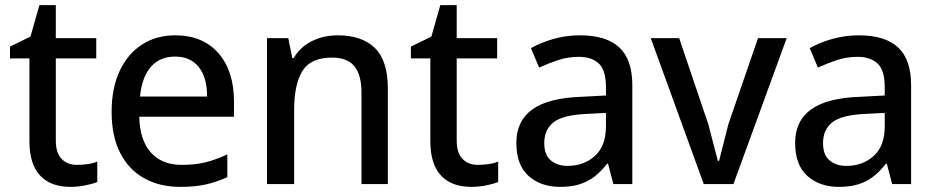

<svg xmlns="http://www.w3.org/2000/svg" viewBox="-20 -719 3661 750"><path d="M256 11Q177 11 136 -34Q95 -79 95 -167V-491H19V-537L99 -576L134 -699H198V-570H356V-491H198V-170Q198 -122 220.5 -98.5Q243 -75 280 -75Q301 -75 322.5 -78Q344 -81 360 -88V-8Q343 -1 314 5Q285 11 256 11Z M684 11Q604 11 543.5 -22.5Q483 -56 449.5 -121.5Q416 -187 416 -282Q416 -374 447 -441Q478 -508 534 -544.5Q590 -581 664 -581Q772 -581 833 -511.5Q894 -442 894 -322V-263H524Q526 -172 569 -123.5Q612 -75 690 -75Q743 -75 783 -85Q823 -95 868 -116V-27Q826 -8 784 1.5Q742 11 684 11ZM527 -342H789Q789 -416 756.5 -457Q724 -498 664 -498Q604 -498 569 -457.5Q534 -417 527 -342Z M1023 0V-570H1106L1122 -492H1127Q1153 -536 1198.5 -558.5Q1244 -581 1299 -581Q1394 -581 1444.5 -531.5Q1495 -482 1495 -373V0H1392V-358Q1392 -426 1364.5 -460Q1337 -494 1277 -494Q1194 -494 1161.5 -442Q1129 -390 1129 -290V0Z M1822 11Q1743 11 1702 -34Q1661 -79 1661 -167V-491H1585V-537L1665 -576L1700 -699H1764V-570H1922V-491H1764V-170Q1764 -122 1786.5 -98.5Q1809 -75 1846 -75Q1867 -75 1888.5 -78Q1910 -81 1926 -88V-8Q1909 -1 1880 5Q1851 11 1822 11Z M2168 11Q2093 11 2045 -31.5Q1997 -74 1997 -161Q1997 -247 2060 -292Q2123 -337 2253 -341L2347 -346V-378Q2347 -445 2319 -471Q2291 -497 2241 -497Q2199 -497 2161 -484.5Q2123 -472 2086 -455L2054 -531Q2093 -553 2142.5 -567Q2192 -581 2245 -581Q2349 -581 2399.5 -533.5Q2450 -486 2450 -386V0H2376L2355 -80H2352Q2328 -49 2302 -29Q2276 -9 2243.5 1Q2211 11 2168 11ZM2197 -71Q2261 -71 2304 -110Q2347 -149 2347 -225V-278L2271 -274Q2179 -270 2142.5 -241.5Q2106 -213 2106 -160Q2106 -114 2131.5 -92.5Q2157 -71 2197 -71Z M2729 0 2522 -570H2633L2747 -233L2784 -91H2789L2825 -233L2941 -570H3053L2845 0Z M3257 11Q3182 11 3134 -31.5Q3086 -74 3086 -161Q3086 -247 3149 -292Q3212 -337 3342 -341L3436 -346V-378Q3436 -445 3408 -471Q3380 -497 3330 -497Q3288 -497 3250 -484.5Q3212 -472 3175 -455L3143 -531Q3182 -553 3231.5 -567Q3281 -581 3334 -581Q3438 -581 3488.5 -533.5Q3539 -486 3539 -386V0H3465L3444 -80H3441Q3417 -49 3391 -29Q3365 -9 3332.5 1Q3300 11 3257 11ZM3286 -71Q3350 -71 3393 -110Q3436 -149 3436 -225V-278L3360 -274Q3268 -270 3231.5 -241.5Q3195 -213 3195 -160Q3195 -114 3220.5 -92.5Q3246 -71 3286 -71Z"/></svg>

Font: Menbere
Style: Regular
Weight: 400
Designer: Aleme Tadesse
Foundry: Sorkin Type Co
Version: Version 1.000